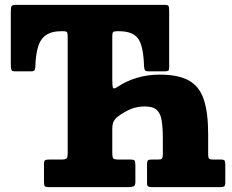

<svg xmlns="http://www.w3.org/2000/svg" viewBox="-20 -770 954 790"><path d="M161 -20.5V-96Q161 -108 165.8 -110.8Q170.5 -113.5 182 -113.5H231.5Q249.5 -113.5 254 -118Q258.5 -122.5 258.5 -141V-619Q258.5 -633 255.8 -637.2Q253 -641.5 241 -641.5H230.5Q177 -641.5 152.5 -609.8Q128 -578 125.5 -497Q125 -485.5 122.2 -481Q119.5 -476.5 106.5 -476.5H41.5Q28.5 -476.5 26.5 -483.8Q24.5 -491 24.5 -502V-723.5Q24.5 -741 28 -745.5Q31.5 -750 48.5 -750H655Q670 -750 673 -745.8Q676 -741.5 676 -726.5V-492Q676 -481.5 672.2 -479Q668.5 -476.5 657 -476.5H592Q578.5 -476.5 575.8 -482.2Q573 -488 572.5 -500Q570 -582 547.8 -611.8Q525.5 -641.5 470.5 -641.5H461Q448 -641.5 445 -637.5Q442 -633.5 442 -620V-444Q442 -415.5 444.8 -408.8Q447.5 -402 463.5 -412.5Q499 -436.5 543.5 -449.8Q588 -463 636.5 -463Q715.5 -463 758.8 -437.8Q802 -412.5 819.2 -358.5Q836.5 -304.5 836.5 -218V-133Q836.5 -121 840.5 -117.2Q844.5 -113.5 856 -113.5H889.5Q902 -113.5 904.5 -108.5Q907 -103.5 907 -90.5V-19Q907 -7 902.5 -3.5Q898 0 887 0H605Q595 0 590 -2.5Q585 -5 585 -16V-94.5Q585 -106.5 588.5 -110Q592 -113.5 603.5 -113.5H630.5Q643 -113.5 646.5 -117.5Q650 -121.5 650 -135V-199.5Q650 -243.5 645.5 -273Q641 -302.5 625.5 -317.2Q610 -332 576.5 -332Q544 -332 518 -321.2Q492 -310.5 465 -290.5Q454 -282.5 448 -271Q442 -259.5 442 -239.5V-142Q442 -123 446.2 -118.2Q450.5 -113.5 469 -113.5H516Q531 -113.5 534 -109Q537 -104.5 537 -89V-21Q537 -6 529.2 -3Q521.5 0 508 0H184Q169 0 165 -3.2Q161 -6.5 161 -20.5Z"/></svg>

Font: Besley* Narrow Heavy
Style: Regular
Weight: 800
Width: 4
Designer: Owen Earl
Foundry: indestructible type*
Version: Version 3.000; ttfautohint (v1.8.3)